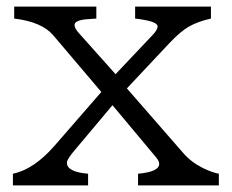

<svg xmlns="http://www.w3.org/2000/svg" viewBox="-20 -560 700 580"><path d="M22.9 -540H271V-503.9Q268.6 -503.9 243.7 -502Q205.1 -499 205.1 -484.4Q205.1 -474.6 218.3 -460L329.1 -335.9L439 -452.1Q456.1 -469.2 456.1 -480.5Q456.1 -494.6 399.9 -502.4Q393.1 -503.4 388.2 -503.9V-540H617.2V-503.9Q577.6 -495.1 550.3 -479.5Q524.9 -464.8 492.2 -430.2L363.3 -293L533.2 -98.1Q556.6 -70.8 592.3 -52.7Q620.1 -39.1 641.1 -35.2V0H397V-35.2Q460.9 -41 460.9 -64.9Q460.9 -73.2 452.1 -84L319.8 -242.2L207 -107.9Q182.1 -79.1 182.1 -68.4Q182.1 -40.5 246.1 -35.2V0H19V-35.2Q83 -48.3 146 -121.1L286.1 -282.2L141.1 -453.1Q106.4 -494.1 22.9 -503.9Z"/></svg>

Font: BIZ UDPMincho
Style: Regular
Weight: 400
Designer: TypeBank Co., Ltd.
Foundry: Morisawa Inc.
Version: Version 1.06